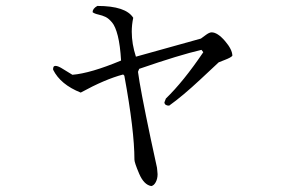

<svg xmlns="http://www.w3.org/2000/svg" viewBox="-20 -621 960 647"><path d="M717 -411 656 -354Q595 -297 550 -265Q535 -265 534 -276L539 -289Q598 -346 665 -445L659 -453Q585 -436 449 -389L445 -379Q452 -324 488 -153L509 -56Q510 -51 510 -46Q511 -40 511 -34Q511 -19 505 -7.5Q499 4 490 6Q465 2 449 -35.5Q433 -73 433 -83Q433 -181 399 -366L395 -370Q334 -354 252 -309Q184 -336 159 -386Q158 -399 167 -399Q176 -399 193 -388L224 -369Q285 -374 388 -417Q385 -468 377 -500Q369 -532 357.5 -545.5Q346 -559 335.5 -564Q325 -569 311.5 -572Q298 -575 292 -580Q292 -592 308 -601Q404 -601 429 -561Q424 -538 424 -514Q424 -473 438 -430L657 -491Q659 -492 672 -502Q685 -512 693 -512Q713 -512 738 -483Q763 -454 763 -433Q758 -427 738.5 -419.5Q719 -412 717 -411Z"/></svg>

Font: cwTeXMing
Style: Medium
Weight: 500
Version: Version 1.17